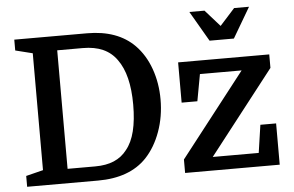

<svg xmlns="http://www.w3.org/2000/svg" viewBox="-53 -858 1432 936"><g transform="rotate(-5 663.0 -390.0)"><path d="M247 -70H382Q436 -70 474.5 -86.5Q513 -103 538 -136Q566 -170 579.5 -224.5Q593 -279 593 -354Q593 -501 538 -576Q512 -613 471 -631.5Q430 -650 372 -650H247ZM43 -720H399Q548 -720 631 -636Q678 -588 703 -518Q728 -448 728 -368Q728 -284 701.5 -210.5Q675 -137 628 -87Q545 0 390 0H43V-53L127 -74V-646L43 -667ZM1182 -66 1202 -202H1279V0H816V-66L1134 -474H930L906 -343H829V-540H1275V-474L957 -66ZM1110 -632 1197 -780H1124L1051 -699L979 -780H905L991 -632Z"/></g></svg>

Font: Domine SemiBold
Style: Regular
Weight: 600
Designer: Pablo Impallari, Rodrigo Fuenzalida, Brenda Gallo
Foundry: Pablo Impallari, Rodrigo Fuenzalida, Brenda Gallo
Version: Version 2.000